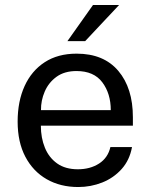

<svg xmlns="http://www.w3.org/2000/svg" viewBox="-20 -743 606 773"><path d="M144.5 -237Q144.5 -188 160.8 -148.2Q177 -108.5 210 -85Q243 -61.5 293.5 -61.5Q343 -61.5 378.8 -84.5Q414.5 -107.5 424.5 -151H511.5Q502 -98.5 469.8 -62.5Q437.5 -26.5 391.5 -8.2Q345.5 10 295 10Q223 10 168 -21.5Q113 -53 82 -112Q51 -171 51 -253.5Q51 -335 79 -396.5Q107 -458 160 -492.5Q213 -527 288.5 -527Q397.5 -527 456.2 -457.8Q515 -388.5 515 -271V-237ZM145 -299.5H426Q426 -366 392 -411.5Q358 -457 288 -457Q239.5 -457 207.5 -433.8Q175.5 -410.5 160 -374.2Q144.5 -338 145 -299.5ZM354.5 -723H459.5L323 -577.5H251.5Z"/></svg>

Font: Public Sans
Style: Regular
Weight: 400
Designer: The Public Sans project authors (U.S. Web Design System). Libre Franklin designed by Pablo Impallari and Rodrigo Fuenzal
Version: Version 1.008; ttfautohint (v1.8.1) -l 8 -r 50 -G 200 -x 14 